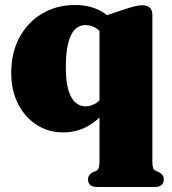

<svg xmlns="http://www.w3.org/2000/svg" viewBox="-20 -517 691 770"><path d="M371 233Q351 233 342 225Q333 217 333 203Q333 193 338 185.5Q343 178 354.5 173L365.5 168Q373 164.5 376 156.2Q379 148 379 128V-446L462 -474Q500.5 -487 519.2 -491.5Q538 -496 550 -496Q569.5 -496 580.2 -486.5Q591 -477 591 -459V128Q591 148 594 156.2Q597 164.5 604.5 168L615.5 173Q627 178 632 185.5Q637 193 637 203Q637 217 628 225Q619 233 599 233ZM452 -136Q409.5 -66.5 355.8 -26.2Q302 14 233 14Q173.5 14 126.5 -16.5Q79.5 -47 52.2 -100.8Q25 -154.5 25 -225Q25 -306.5 58.5 -367.8Q92 -429 150 -463Q208 -497 281 -497Q342 -497 387 -471.2Q432 -445.5 465 -393L410.5 -356Q387.5 -389 367 -402.8Q346.5 -416.5 322.5 -416.5Q299 -416.5 281.2 -399.5Q263.5 -382.5 253.8 -345.2Q244 -308 244 -246.5Q244 -190.5 254.2 -156.2Q264.5 -122 282.2 -106.2Q300 -90.5 322.5 -90.5Q350.5 -90.5 373.2 -109.2Q396 -128 416.5 -170Z"/></svg>

Font: Fraunces
Style: Regular
Weight: 900
Version: Version 1.000;[b76b70a41]